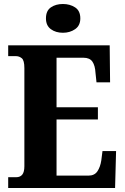

<svg xmlns="http://www.w3.org/2000/svg" viewBox="-20 -941 625 961"><path d="M21 0V-54H61Q81 -54 91.5 -67Q102 -80 102 -109V-600Q102 -639 89 -649.5Q76 -660 60 -660H21V-714H529L531 -529H463L458 -576Q456 -613 442.5 -632.5Q429 -652 398 -652H263V-404H470V-343H263V-62H423Q453 -62 467.5 -83.5Q482 -105 487 -138L493 -185H561L556 0ZM295 -777Q259 -777 234.5 -795Q210 -813 210 -849Q210 -887 234.5 -904Q259 -921 295 -921Q330 -921 356 -904Q382 -887 382 -849Q382 -813 356 -795Q330 -777 295 -777Z"/></svg>

Font: Noto Serif Tamil Condensed ExtraBold
Style: Regular
Weight: 800
Width: 3
Designer: Indian Type Foundry, Tom Grace, and the Monotype Design Team
Foundry: Monotype Imaging Inc.
Version: Version 2.004; ttfautohint (v1.8.4.7-5d5b)